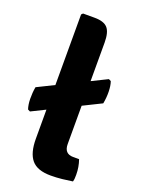

<svg xmlns="http://www.w3.org/2000/svg" viewBox="-141 -801 644 871"><g transform="rotate(20 180.5 -365.5)"><path d="M30 -236 19 -241.5Q12 -261.5 11.5 -290.5Q11 -319.5 16 -348L316.5 -496.5L327.5 -491Q334.5 -471 335 -442Q335.5 -413 330 -384.5ZM313.5 -109Q325.5 -75.5 325.5 -38Q325.5 -30 325 -21Q324.5 -12 322 -4.5Q300.5 -1 272.8 2Q245 5 217.5 5Q152.5 5 125 -27.8Q97.5 -60.5 97.5 -129V-729L104.5 -736H160.5Q205 -736 223.2 -715.8Q241.5 -695.5 241.5 -645.5V-156Q241.5 -109 285 -109Z"/></g></svg>

Font: Signika Negative
Style: Bold
Weight: 700
Designer: Anna Giedry
Foundry: Anna Giedry
Version: Version 2.001